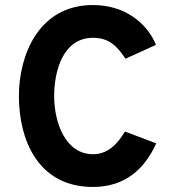

<svg xmlns="http://www.w3.org/2000/svg" viewBox="-20 -731 680 762"><path d="M349 11C476 11 554 -60 600 -162L476 -209C444 -156 406 -119 349 -119C241 -119 195 -242 195 -350C195 -453 232 -581 349 -581C410 -581 443 -551 478 -498L599 -553C567 -632 483 -711 349 -711C132 -711 55 -510 55 -350C55 -177 130 11 349 11Z"/></svg>

Font: Overpass ExtraBold
Style: Regular
Weight: 800
Designer: Delve Withrington, Thomas Jockin
Foundry: Delve Fonts
Version: Version 3.000;DELV;Overpass